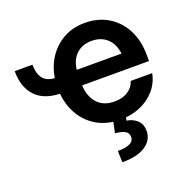

<svg xmlns="http://www.w3.org/2000/svg" viewBox="-132 -653 985 1003"><g transform="rotate(-20 360.0 -151.5)"><path d="M14.2 -415.5H112.8Q112.8 -367.7 132.6 -340.1Q152.3 -312.5 198.7 -309.6Q209 -374 242.4 -423.1Q275.9 -472.2 327.1 -499.8Q378.4 -527.3 442.9 -527.3Q517.6 -527.3 573.5 -493.2Q629.4 -459 660.4 -398.7Q691.4 -338.4 691.4 -259.3V-225.1H319.8Q322.3 -163.1 356.2 -125.5Q390.1 -87.9 451.2 -87.9Q496.6 -87.9 526.4 -107.7Q556.2 -127.4 566.4 -160.2H685.5Q675.8 -109.4 642.6 -70.6Q609.4 -31.7 559.1 -10Q508.8 11.7 448.2 11.7Q376 11.7 322 -18.3Q268.1 -48.3 235.6 -101.3Q203.1 -154.3 196.3 -223.6Q106.4 -226.6 60.3 -276.9Q14.2 -327.1 14.2 -415.5ZM321.3 -311H569.8Q564 -364.7 530.8 -395.8Q497.6 -426.8 445.3 -426.8Q392.6 -426.8 359.9 -395.8Q327.1 -364.7 321.3 -311ZM410.6 -2.9H480.5L474.6 27.3Q508.3 32.2 531.5 53.2Q554.7 74.2 555.2 112.8Q555.2 163.6 509.5 194.1Q463.9 224.6 379.9 224.1L377.9 160.6Q419.4 161.1 443.6 150.4Q467.8 139.6 468.3 116.2Q468.8 93.8 451.2 83Q433.6 72.3 395.5 68.4Z"/></g></svg>

Font: Inter Display Semi Bold
Style: Regular
Weight: 600
Designer: Rasmus Andersson
Foundry: rsms
Version: Version 4.000;git-37864ae